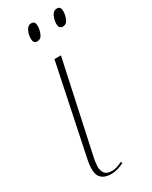

<svg xmlns="http://www.w3.org/2000/svg" viewBox="-191 -763 650 819"><g transform="rotate(-30 133.5 -354.0)"><path d="M99 10Q58 10 43 -14.5Q28 -39 41 -99L132 -536H164L69 -96Q63 -72 62 -50Q61 -28 71 -14Q81 0 109 0Q118 0 130 -3.5Q142 -7 158 -15L161 -7Q147 0 131 5Q115 10 99 10ZM233 -638Q225 -638 219.5 -643Q214 -648 214 -664Q214 -673 217.5 -686Q221 -699 228.5 -708.5Q236 -718 248 -718Q257 -718 262 -713Q267 -708 267 -692Q267 -676 259 -657Q251 -638 233 -638ZM107 -638Q99 -638 93.5 -643Q88 -648 88 -664Q88 -673 91.5 -686Q95 -699 102.5 -708.5Q110 -718 122 -718Q131 -718 136 -713Q141 -708 141 -694Q141 -676 133 -657Q125 -638 107 -638Z"/></g></svg>

Font: Noto Serif Display ExtraCondensed Thin
Style: Italic
Weight: 100
Width: 2
Italic angle: -12°
Designer: Monotype Design Team
Foundry: Monotype Imaging Inc.
Version: Version 2.009